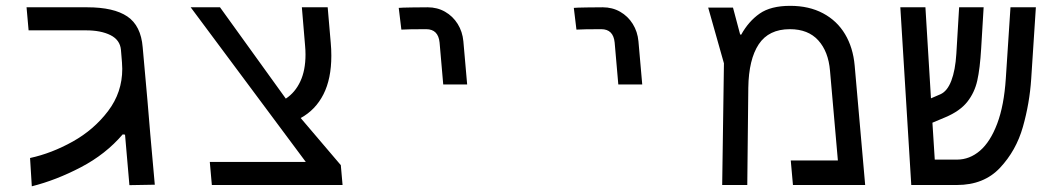

<svg xmlns="http://www.w3.org/2000/svg" viewBox="-20 -634 3640 658"><path d="M399 -398Q399 -405.5 398 -420.5L394.5 -463Q391.5 -497 358.8 -513.5Q326 -530 274.5 -530H78L71 -609H279Q370 -609 416.5 -577.5Q463 -546 469 -472L485.5 -288Q492 -204.5 510.5 -1L423.5 0.5L408.5 -172.5L400.5 -173.5Q342.5 -105.5 257.5 -61Q172.5 -16.5 89 4.5L83 -92.5Q157 -108.5 229.5 -149Q302 -189.5 350.5 -253.5Q399 -317.5 399 -398Z M699 -79H1028L633.5 -609H734L959.5 -296Q991.5 -317 1009.2 -355Q1027 -393 1027 -447Q1027 -462.5 1025.5 -478L1014.5 -609H1103L1113.5 -487Q1115.5 -466.5 1115.5 -443Q1115.5 -364 1088.5 -310.8Q1061.5 -257.5 1010.5 -229.5L1148 -68L1154 0H706Z M1445.5 -609Q1425 -609 1390.8 -608.5Q1356.5 -608 1346.5 -607L1355.5 -532.5Q1379 -534 1440.5 -534Q1482 -534 1486.5 -488L1499 -344.5H1581L1568 -492.5Q1565 -525.5 1548.5 -552Q1532 -578.5 1505.2 -593.8Q1478.5 -609 1445.5 -609Z M2045.5 -609Q2025 -609 1990.8 -608.5Q1956.5 -608 1946.5 -607L1955.5 -532.5Q1979 -534 2040.5 -534Q2082 -534 2086.5 -488L2099 -344.5H2181L2168 -492.5Q2165 -525.5 2148.5 -552Q2132 -578.5 2105.2 -593.8Q2078.5 -609 2045.5 -609Z M2909 -409.5 2945 0H2697.5L2690 -84H2851.5L2824.5 -391.5Q2819 -457.5 2784.2 -495.8Q2749.5 -534 2687 -534Q2614.5 -534 2580.2 -482.2Q2546 -430.5 2544.5 -333.5L2541 0H2455L2461 -417L2407 -608H2492L2516.5 -516L2520 -515Q2545.5 -561 2583.5 -587.5Q2621.5 -614 2688 -614Q2752.5 -614 2800.5 -588.5Q2848.5 -563 2876 -517Q2903.5 -471 2909 -409.5Z M3065.5 -609H3151.5L3170.5 -297L3203 -311Q3226.5 -321.5 3240.2 -357.2Q3254 -393 3257.5 -450L3267 -609H3351L3342.5 -467.5Q3338.5 -399 3329.2 -357.8Q3320 -316.5 3294.8 -284.8Q3269.5 -253 3219.5 -232L3175.5 -213.5L3183.5 -87H3259.5Q3303 -87 3338.5 -117.5Q3374 -148 3397.5 -210.2Q3421 -272.5 3427 -365L3443 -609H3530L3514 -363.5Q3508.5 -280 3485.5 -199Q3462.5 -118 3407.2 -59Q3352 0 3259.5 0H3103Z"/></svg>

Font: JuliaMono
Style: Italic
Weight: 400
Italic angle: -9°
Monospace: yes
Designer: cormullion
Foundry: corm
Version: Version 0.057; ttfautohint (v1.8.4)